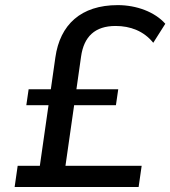

<svg xmlns="http://www.w3.org/2000/svg" viewBox="-20 -749 682 769"><path d="M535.2 0 547.4 -85H242.2L276.9 -327.6H444.3L453.6 -391.6H286.1L304.7 -522.5C315.9 -602.5 360.4 -645 442.9 -645C502.4 -645 556.2 -624.5 593.8 -577.6L642.1 -653.8C600.1 -701.2 526.9 -728.5 451.7 -728.5C304.2 -728.5 220.2 -650.4 201.7 -518.6L183.6 -391.6H94.7L85.4 -327.6H174.3L139.6 -85H50.8L38.6 0Z"/></svg>

Font: Winston
Style: Italic
Weight: 400
Italic angle: -8.13011°
Designer: Vernon Adams, Kim Jin-seong, David Berlow, Cristiano Sobral
Foundry: The Winston Project Authors
Version: Version 3.004